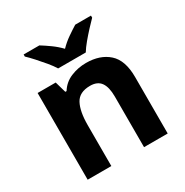

<svg xmlns="http://www.w3.org/2000/svg" viewBox="-175 -906 1007 1047"><g transform="rotate(-30 328.5 -383.0)"><path d="M388 -556Q476 -556 529 -508.5Q582 -461 582 -356V0H433V-319Q433 -378 412 -407.5Q391 -437 345 -437Q277 -437 252 -390.5Q227 -344 227 -257V0H78V-546H192L212 -476H220Q246 -518 291.5 -537Q337 -556 388 -556ZM242 -606Q228 -629 205.5 -656Q183 -683 159.5 -709Q136 -735 117 -753V-766H216Q242 -750 272 -728.5Q302 -707 328 -680Q354 -707 385 -728.5Q416 -750 442 -766H541V-753Q523 -735 499 -709Q475 -683 452.5 -656Q430 -629 416 -606Z"/></g></svg>

Font: Noto Sans Gurmukhi UI
Style: Bold
Weight: 700
Designer: Jelle Bosma - Monotype Design Team
Foundry: Monotype Imaging Inc.
Version: Version 2.004; ttfautohint (v1.8.4.7-5d5b)